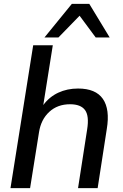

<svg xmlns="http://www.w3.org/2000/svg" viewBox="-20 -969 633 989"><path d="M34 0 151 -736H252L203 -428Q234 -470 280 -491.5Q326 -513 382 -513Q473 -513 510 -459.5Q547 -406 530 -304L483 0H382L429 -303Q440 -372 418 -402Q396 -432 341 -432Q276 -432 233.5 -392.5Q191 -353 181 -288L135 0ZM209 -776 350 -949H440L545 -776H473L390 -888L281 -776Z"/></svg>

Font: Mulish SemiBold
Style: Italic
Weight: 600
Italic angle: -9°
Designer: Vernon Adams
Foundry: Vernon Adams
Version: Version 3.603; ttfautohint (v1.8.3)